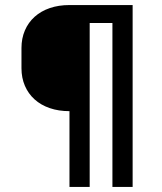

<svg xmlns="http://www.w3.org/2000/svg" viewBox="-20 -740 640 760"><path d="M65 -550Q65 -588 78.5 -619.5Q92 -651 117 -673.5Q142 -696 177 -708Q212 -720 255 -720H505V0H425V-649H335V0H255V-300Q212 -300 177 -312Q142 -324 117 -346.5Q92 -369 78.5 -400.5Q65 -432 65 -470Z"/></svg>

Font: JetBrainsMono NF
Style: Regular
Weight: 400
Monospace: yes
Designer: Philipp Nurullin, Konstantin Bulenkov
Foundry: JetBrains
Version: Version 1.0.2; ttfautohint (v1.8.3)